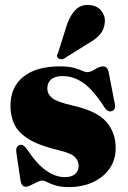

<svg xmlns="http://www.w3.org/2000/svg" viewBox="-20 -749 522 781"><path d="M243.5 -28.5Q271.5 -28.5 285.8 -41.2Q300 -54 300 -73.5Q300 -93.5 285.8 -109.2Q271.5 -125 222 -137Q141.5 -156 98.5 -182Q55.5 -208 39 -242Q22.5 -276 22.5 -318.5Q22.5 -394.5 75 -436.8Q127.5 -479 224 -479Q259 -479 280.5 -473Q302 -467 314.5 -461.2Q327 -455.5 334.5 -455.5Q348.5 -455.5 366.8 -467.2Q385 -479 400 -479Q406.5 -479 412.2 -474.5Q418 -470 421.5 -458L445 -336.5Q454 -304 436.5 -297.5Q419.5 -291 406.5 -310Q361.5 -381 321 -410.2Q280.5 -439.5 235 -439.5Q204 -439.5 188.2 -426Q172.5 -412.5 172.5 -390Q172.5 -366.5 191.8 -350.5Q211 -334.5 274.5 -320Q373 -298 411.8 -254.2Q450.5 -210.5 450.5 -147Q450.5 -98 425.2 -62.5Q400 -27 357 -7.5Q314 12 260.5 12Q227.5 12 206.5 5.5Q185.5 -1 172.8 -7.8Q160 -14.5 152 -14.5Q143 -14.5 130.5 -8.2Q118 -2 105.8 4.2Q93.5 10.5 84.5 10.5Q67.5 10.5 63.5 -14.5L47.5 -121.5Q44.5 -138 47 -146.2Q49.5 -154.5 58 -158.5Q73 -165 88.5 -143.5Q130 -81.5 168 -55Q206 -28.5 243.5 -28.5ZM252.5 -649.5Q266.5 -688.5 288 -709.8Q309.5 -731 343 -728.5Q376.5 -726 392.8 -704.2Q409 -682.5 406.5 -659.5Q404.5 -629.5 386.8 -609Q369 -588.5 338.5 -572L241 -511Q224.5 -504.5 216 -513Q211 -518 212 -523.5Q213 -529 216.5 -535Z"/></svg>

Font: Fraunces 72pt S000 Black
Style: Regular
Weight: 900
Version: Version 1.000; ttfautohint (v1.8.3)